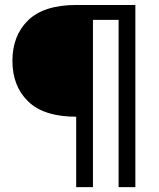

<svg xmlns="http://www.w3.org/2000/svg" viewBox="-20 -670 640 773"><path d="M354.2 83.3H286.7V-241.7L288.3 -200Q156.7 -200 93.3 -261.7Q30 -323.3 30 -425Q30 -526.7 93.3 -588.3Q156.7 -650 288.3 -650H525V83.3H457.5V-590H354.2Z"/></svg>

Font: Familjen Grotesk Variable
Style: Regular
Weight: 400
Designer: Anders Wikstroem, Jonas Baeckman, Matilda Gysing, Kristian Moeller
Foundry: Familjen STHLM AB
Version: Version 2.000